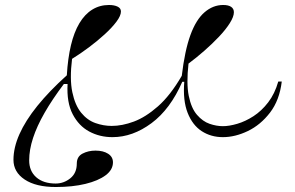

<svg xmlns="http://www.w3.org/2000/svg" viewBox="-20 -535 1184 770"><path d="M204 215Q124 215 79 185Q34 155 34 106Q34 57 58 3Q82 -51 129.5 -110Q177 -169 248 -233Q252 -301 264.5 -353.5Q277 -406 298.5 -442Q320 -478 350 -496.5Q380 -515 417 -515Q438 -515 451.5 -508.5Q465 -502 465 -489Q465 -472 447 -448Q429 -424 400 -397.5Q371 -371 337 -345.5Q303 -320 269 -299Q259 -218 270 -165.5Q281 -113 305.5 -83Q330 -53 362.5 -41.5Q395 -30 428 -30Q470 -30 517 -47.5Q564 -65 613.5 -108.5Q663 -152 709 -231Q721 -332 743.5 -394Q766 -456 800 -485.5Q834 -515 875 -515Q896 -515 907 -507.5Q918 -500 918 -486Q918 -468 901.5 -442Q885 -416 858 -387.5Q831 -359 799 -331Q767 -303 736 -280Q727 -200 737 -150.5Q747 -101 770 -74.5Q793 -48 820.5 -38.5Q848 -29 874 -29Q899 -29 931.5 -38.5Q964 -48 996.5 -69Q1029 -90 1055.5 -124.5Q1082 -159 1096 -208H1110Q1101 -133 1063 -83.5Q1025 -34 974 -9.5Q923 15 874 15Q826 15 789 -9Q752 -33 732.5 -82.5Q713 -132 719 -207H711Q663 -97 587.5 -41Q512 15 431 15Q380 15 338 -7.5Q296 -30 271.5 -77Q247 -124 251 -198H236Q190 -137 159 -83Q128 -29 112.5 18.5Q97 66 97 108Q97 151 125.5 176Q154 201 203 201Q236 201 262 180Q288 159 288 121Q288 93 311 81Q334 69 363 69Q394 69 413.5 81.5Q433 94 433 116Q433 146 403.5 168Q374 190 322.5 202.5Q271 215 204 215Z"/></svg>

Font: Kalnia Expanded Light
Style: Regular
Weight: 300
Width: 7
Designer: Frida Medrano
Foundry: Frida Medrano
Version: Version 1.105